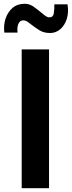

<svg xmlns="http://www.w3.org/2000/svg" viewBox="-20 -998 381 1018"><path d="M95 -736H240V0H95ZM246 -823Q212 -823 189 -837.5Q166 -852 147 -867Q136 -876 125.5 -883Q115 -890 103 -890Q90 -890 82.5 -880Q75 -870 73 -855Q71 -840 73 -825H3Q-2 -864 9.5 -899Q21 -934 46.5 -956Q72 -978 111 -978Q136 -978 156 -964Q176 -950 193 -936Q207 -924 219 -915Q231 -906 243 -906Q262 -906 265.5 -928.5Q269 -951 268 -975H338Q345 -932 334 -897.5Q323 -863 299.5 -843Q276 -823 246 -823Z"/></svg>

Font: Josefin Sans Thin
Style: Bold
Weight: 700
Version: Version 2.000